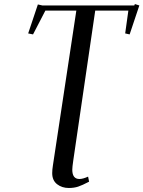

<svg xmlns="http://www.w3.org/2000/svg" viewBox="-20 -729 708 948"><path d="M119.1 -564 167 -707 189 -702.1H643.1L646 -709L668 -702.1L620.1 -559.1L598.1 -564L613.8 -676.8H450.2L341.8 63Q336.9 96.2 336.9 108.9Q336.9 154.8 372.1 154.8Q389.2 154.8 415 143.1L419.9 168Q385.7 186 365.5 192.6Q345.2 199.2 319.8 199.2Q285.6 199.2 261.7 180.4Q237.8 161.6 237.8 126Q237.8 109.4 241.2 87.9L356.9 -676.8H204.1L143.1 -559.1Z"/></svg>

Font: Dehuti Alt
Style: Bold-Italic
Weight: 700
Version: Version 1.2